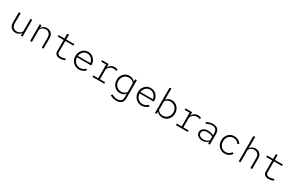

<svg xmlns="http://www.w3.org/2000/svg" viewBox="256 -2650 7288 4783"><g transform="rotate(30 3900.0 -259.0)"><path d="M287 8Q234 8 193.5 -15Q153 -38 130.5 -79Q108 -120 108 -173V-481H158V-187Q158 -118 197 -77Q236 -36 301 -36Q346 -36 382.5 -58Q419 -80 441 -118V-481H491V0H441V-76Q384 8 287 8Z M709 0V-481H759V-403Q815 -489 915 -489Q969 -489 1009 -466.5Q1049 -444 1071.5 -403Q1094 -362 1094 -308V0H1044V-293Q1044 -364 1005 -404.5Q966 -445 901 -445Q855 -445 817.5 -422.5Q780 -400 759 -360V0Z M1575 10Q1499 10 1459 -22.5Q1419 -55 1419 -116V-438H1248V-481H1419V-612L1469 -625V-481H1702V-438H1469V-122Q1469 -77 1495.5 -56.5Q1522 -36 1568 -36Q1598 -36 1631.5 -43Q1665 -50 1702 -65V-17Q1668 -4 1637.5 3Q1607 10 1575 10Z M2111 10Q2046 10 1991.5 -23Q1937 -56 1904.5 -112.5Q1872 -169 1872 -240Q1872 -311 1902.5 -367Q1933 -423 1985 -456Q2037 -489 2102 -489Q2167 -489 2219 -457Q2271 -425 2301.5 -371Q2332 -317 2332 -250V-231H1922Q1925 -175 1951.5 -131Q1978 -87 2020.5 -61.5Q2063 -36 2113 -36Q2158 -36 2198.5 -53.5Q2239 -71 2266 -102L2301 -70Q2265 -32 2216 -11Q2167 10 2111 10ZM1924 -272H2281Q2276 -321 2251.5 -359.5Q2227 -398 2188.5 -420.5Q2150 -443 2102 -443Q2056 -443 2018 -421Q1980 -399 1955.5 -360.5Q1931 -322 1924 -272Z M2502 0V-43H2642V-438H2502V-481H2692V-379Q2714 -431 2758 -460Q2802 -489 2860 -489Q2883 -489 2902.5 -485.5Q2922 -482 2948 -473V-426Q2922 -434 2900 -438.5Q2878 -443 2857 -443Q2802 -443 2758 -413Q2714 -383 2692 -327V-43H2840V0Z M3308 219Q3261 219 3213 205.5Q3165 192 3124 167L3150 127Q3196 151 3232.5 162Q3269 173 3306 173Q3451 173 3451 41V-64Q3421 -28 3379.5 -10Q3338 8 3290 8Q3225 8 3173 -25Q3121 -58 3090.5 -114Q3060 -170 3060 -240Q3060 -310 3090 -365.5Q3120 -421 3172 -454Q3224 -487 3288 -487Q3338 -487 3379.5 -468Q3421 -449 3451 -412V-481H3501V39Q3501 126 3451 172.5Q3401 219 3308 219ZM3298 -38Q3345 -38 3385.5 -57.5Q3426 -77 3451 -112V-363Q3427 -400 3387 -420.5Q3347 -441 3298 -441Q3245 -441 3202.5 -414.5Q3160 -388 3135 -342.5Q3110 -297 3110 -239Q3110 -182 3135 -136.5Q3160 -91 3202.5 -64.5Q3245 -38 3298 -38Z M3911 10Q3846 10 3791.5 -23Q3737 -56 3704.5 -112.5Q3672 -169 3672 -240Q3672 -311 3702.5 -367Q3733 -423 3785 -456Q3837 -489 3902 -489Q3967 -489 4019 -457Q4071 -425 4101.5 -371Q4132 -317 4132 -250V-231H3722Q3725 -175 3751.5 -131Q3778 -87 3820.5 -61.5Q3863 -36 3913 -36Q3958 -36 3998.5 -53.5Q4039 -71 4066 -102L4101 -70Q4065 -32 4016 -11Q3967 10 3911 10ZM3724 -272H4081Q4076 -321 4051.5 -359.5Q4027 -398 3988.5 -420.5Q3950 -443 3902 -443Q3856 -443 3818 -421Q3780 -399 3755.5 -360.5Q3731 -322 3724 -272Z M4299 0V-725L4349 -737V-415Q4379 -451 4420.5 -469Q4462 -487 4510 -487Q4575 -487 4627 -454Q4679 -421 4709.5 -365.5Q4740 -310 4740 -240Q4740 -170 4710 -114Q4680 -58 4628.5 -25Q4577 8 4512 8Q4461 8 4419.5 -11.5Q4378 -31 4348 -68V0ZM4502 -38Q4555 -38 4597.5 -64.5Q4640 -91 4665 -137Q4690 -183 4690 -240Q4690 -298 4665 -343Q4640 -388 4597.5 -414.5Q4555 -441 4502 -441Q4456 -441 4415 -421.5Q4374 -402 4349 -367V-116Q4373 -79 4413 -58.5Q4453 -38 4502 -38Z M4902 0V-43H5042V-438H4902V-481H5092V-379Q5114 -431 5158 -460Q5202 -489 5260 -489Q5283 -489 5302.5 -485.5Q5322 -482 5348 -473V-426Q5322 -434 5300 -438.5Q5278 -443 5257 -443Q5202 -443 5158 -413Q5114 -383 5092 -327V-43H5240V0Z M5664 10Q5610 10 5569 -9Q5528 -28 5504.5 -61.5Q5481 -95 5481 -138Q5481 -181 5504.5 -213Q5528 -245 5570 -263.5Q5612 -282 5666 -282Q5715 -282 5756 -272Q5797 -262 5829 -239V-301Q5829 -374 5793.5 -410.5Q5758 -447 5690 -447Q5648 -447 5610.5 -435Q5573 -423 5530 -397L5508 -437Q5555 -463 5600 -476Q5645 -489 5692 -489Q5781 -489 5829.5 -442.5Q5878 -396 5878 -310V0H5829V-60Q5796 -26 5754 -8Q5712 10 5664 10ZM5530 -140Q5530 -91 5569 -61.5Q5608 -32 5670 -32Q5717 -32 5756 -48Q5795 -64 5829 -98V-198Q5795 -221 5757 -230.5Q5719 -240 5671 -240Q5608 -240 5569 -212Q5530 -184 5530 -140Z M6305 10Q6238 10 6184.5 -23Q6131 -56 6100 -112.5Q6069 -169 6069 -239Q6069 -310 6100 -366.5Q6131 -423 6184.5 -456Q6238 -489 6305 -489Q6369 -489 6421.5 -460Q6474 -431 6505 -381L6463 -358Q6438 -397 6396.5 -420Q6355 -443 6305 -443Q6252 -443 6210 -416.5Q6168 -390 6144 -344.5Q6120 -299 6120 -240Q6120 -182 6144 -135.5Q6168 -89 6210 -62.5Q6252 -36 6305 -36Q6355 -36 6396.5 -59Q6438 -82 6463 -121L6505 -98Q6474 -49 6421.5 -19.5Q6369 10 6305 10Z M6709 0V-725L6759 -737V-403Q6815 -489 6915 -489Q6969 -489 7009 -466.5Q7049 -444 7071.5 -403Q7094 -362 7094 -308V0H7044V-293Q7044 -364 7005 -404.5Q6966 -445 6901 -445Q6855 -445 6817.5 -422.5Q6780 -400 6759 -360V0Z M7575 10Q7499 10 7459 -22.5Q7419 -55 7419 -116V-438H7248V-481H7419V-612L7469 -625V-481H7702V-438H7469V-122Q7469 -77 7495.5 -56.5Q7522 -36 7568 -36Q7598 -36 7631.5 -43Q7665 -50 7702 -65V-17Q7668 -4 7637.5 3Q7607 10 7575 10Z"/></g></svg>

Font: Red Hat Mono
Style: Regular
Weight: 300
Monospace: yes
Designer: Pentagram, MCKL
Foundry: Pentagram, MCKL
Version: Version 1.023